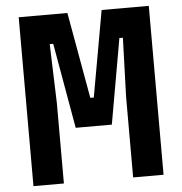

<svg xmlns="http://www.w3.org/2000/svg" viewBox="-55 -853 860 906"><g transform="rotate(-5 375.0 -400.0)"><path d="M66.9 -800H297.5L370.4 -391.8H386.9L459.8 -800H683.1V0H539V-381.7L548.3 -660.9H531.7L460.6 -256.9H289.4L218.3 -660.9H201.7L211 -381.7V0H66.9Z"/></g></svg>

Font: Martian Mono VF sWd Rg
Style: Regular
Weight: 400
Width: 6
Monospace: yes
Designer: Roman Shamin
Foundry: Evil Martians
Version: Version 1.100